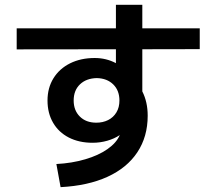

<svg xmlns="http://www.w3.org/2000/svg" viewBox="-20 -769 904 803"><path d="M481 -204.1Q458.5 -189 428.7 -180.4Q398.9 -171.9 367.2 -171.9Q310.5 -171.9 267.8 -193.8Q225.1 -215.8 201.9 -255.9Q178.7 -295.9 178.7 -348.6Q178.7 -401.4 203.6 -441.7Q228.5 -481.9 273.2 -504.2Q317.9 -526.4 376 -526.4Q424.3 -526.4 464.8 -504.9V-563L49.8 -562.5V-650.4H464.8V-749H575.2V-650.4H815.4V-563.5L575.2 -563V-386.7Q597.7 -342.3 597.7 -285.2Q597.7 -197.3 554.4 -132.1Q511.2 -66.9 429.4 -29.5Q347.7 7.8 233.4 13.7L215.8 -83Q280.8 -86.4 336.4 -102.8Q392.1 -119.1 429.7 -145.5Q467.3 -171.9 481 -204.1ZM479.5 -348.6Q479.5 -390.6 453.6 -416Q427.7 -441.4 384.8 -442.4Q340.8 -441.4 314.5 -416.3Q288.1 -391.1 288.1 -348.6Q288.1 -307.1 314 -281.5Q339.8 -255.9 382.8 -255.9Q410.2 -255.9 432.1 -266.8Q454.1 -277.8 466.8 -298.8Q479.5 -319.8 479.5 -348.6Z"/></svg>

Font: Pretendard GOV SemiBold
Style: Regular
Weight: 600
Designer: Base glyphs from Inter by Rasmus Andersson; Hangeul glyphs from Noto Sans CJK(Source Han Sans) by Jang Soo-young and Kan
Foundry: Kil Hyung-jin
Version: Version 1.309